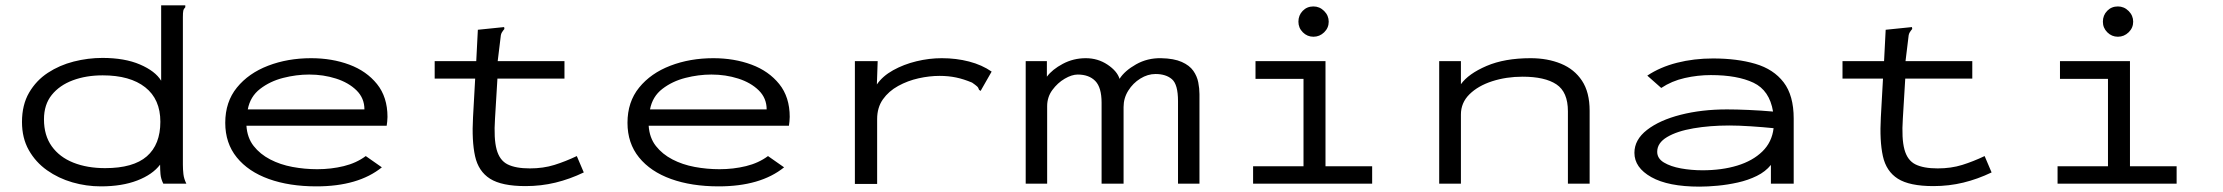

<svg xmlns="http://www.w3.org/2000/svg" viewBox="-20 -685 8290 716"><path d="M356 10Q302 10 250 -5Q198 -20 155.5 -50Q113 -80 87.5 -125Q62 -170 62 -230Q62 -294 88.5 -339.5Q115 -385 158.5 -413.5Q202 -442 255 -455.5Q308 -469 362 -469Q445 -469 502 -444.5Q559 -420 581 -384V-665H671V-658Q665 -652 663.5 -645Q662 -638 662 -621V-71Q662 -53 664 -35.5Q666 -18 675 0H589Q580 -18 578.5 -35.5Q577 -53 577 -71Q549 -34 492 -12Q435 10 356 10ZM372 -58Q477 -58 527.5 -102Q578 -146 578 -231Q578 -315 521.5 -359.5Q465 -404 363 -404Q301 -404 251.5 -385.5Q202 -367 173 -331Q144 -295 144 -240Q144 -180 173 -139.5Q202 -99 253.5 -78.5Q305 -58 372 -58Z M1160 10Q1059 10 982.5 -17.5Q906 -45 863 -98Q820 -151 820 -227Q820 -305 863.5 -358.5Q907 -412 980 -440Q1053 -468 1140 -468Q1218 -468 1282.5 -444Q1347 -420 1386 -371.5Q1425 -323 1425 -249Q1425 -240 1424 -232Q1423 -224 1422 -216H899Q902 -171 926 -140.5Q950 -110 987.5 -90.5Q1025 -71 1070.5 -62.5Q1116 -54 1163 -54Q1215 -54 1262 -65.5Q1309 -77 1344 -103L1404 -61Q1316 10 1160 10ZM904 -277H1339Q1339 -319 1309.5 -348Q1280 -377 1233 -392Q1186 -407 1133 -407Q1085 -407 1036 -394.5Q987 -382 950 -353.5Q913 -325 904 -277Z M1940 9Q1851 9 1807.5 -18.5Q1764 -46 1751.5 -103Q1739 -160 1744 -248L1752 -392H1601V-457H1756L1762 -574L1850 -583L1860 -584L1861 -577Q1855 -570 1851 -563Q1847 -556 1846 -539L1836 -457H2085V-392H1835L1826 -243Q1821 -168 1832 -127.5Q1843 -87 1873 -72Q1903 -57 1956 -57Q2006 -57 2047.5 -70Q2089 -83 2131 -103L2157 -42Q2105 -17 2051.5 -4Q1998 9 1940 9Z M2660 10Q2559 10 2482.5 -17.5Q2406 -45 2363 -98Q2320 -151 2320 -227Q2320 -305 2363.5 -358.5Q2407 -412 2480 -440Q2553 -468 2640 -468Q2718 -468 2782.5 -444Q2847 -420 2886 -371.5Q2925 -323 2925 -249Q2925 -240 2924 -232Q2923 -224 2922 -216H2399Q2402 -171 2426 -140.5Q2450 -110 2487.5 -90.5Q2525 -71 2570.5 -62.5Q2616 -54 2663 -54Q2715 -54 2762 -65.5Q2809 -77 2844 -103L2904 -61Q2816 10 2660 10ZM2404 -277H2839Q2839 -319 2809.5 -348Q2780 -377 2733 -392Q2686 -407 2633 -407Q2585 -407 2536 -394.5Q2487 -382 2450 -353.5Q2413 -325 2404 -277Z M3168 -457H3253L3250 -370Q3271 -401 3310.5 -423Q3350 -445 3397.5 -456.5Q3445 -468 3492 -468Q3546 -468 3594 -455.5Q3642 -443 3678 -418L3642 -355L3637 -346L3631 -350Q3629 -358 3623.5 -363Q3618 -368 3605 -377Q3574 -390 3545.5 -396Q3517 -402 3484 -402Q3446 -402 3405.5 -393Q3365 -384 3329.5 -364.5Q3294 -345 3272.5 -314.5Q3251 -284 3251 -241V1H3168Z M3805 0V-457H3884V-399Q3904 -426 3943.5 -447Q3983 -468 4029 -468Q4074 -468 4110 -444Q4146 -420 4155 -391Q4174 -421 4216.5 -445Q4259 -469 4310 -468Q4358 -467 4387 -454Q4416 -441 4430 -421Q4444 -401 4448.5 -378Q4453 -355 4453 -334V0H4373V-308Q4373 -370 4350.5 -389.5Q4328 -409 4289 -409Q4260 -409 4232.5 -392Q4205 -375 4187.5 -347Q4170 -319 4170 -286V0H4088V-302Q4088 -359 4064.5 -383Q4041 -407 3999 -407Q3977 -407 3950.5 -391.5Q3924 -376 3904.5 -349.5Q3885 -323 3885 -289V0Z M4653 0V-65H4841V-391H4662V-457H4923V-65H5097V0ZM4878 -548Q4855 -548 4838.5 -564.5Q4822 -581 4822 -604Q4822 -628 4838 -644.5Q4854 -661 4878 -661Q4901 -661 4918 -644Q4935 -627 4935 -604Q4935 -581 4918 -564.5Q4901 -548 4878 -548Z M5347 0V-457H5428V-371Q5456 -410 5523.5 -439Q5591 -468 5688 -468Q5751 -468 5801 -447.5Q5851 -427 5879.5 -384Q5908 -341 5908 -272V0H5827V-270Q5827 -342 5784 -370.5Q5741 -399 5658 -399Q5597 -399 5544.5 -382Q5492 -365 5460 -333.5Q5428 -302 5428 -258V0Z M6318 11Q6201 11 6138 -24.5Q6075 -60 6075 -115Q6075 -164 6122 -200.5Q6169 -237 6247.5 -257Q6326 -277 6420 -277Q6455 -277 6501 -275Q6547 -273 6592 -269Q6579 -348 6519 -376.5Q6459 -405 6360 -405Q6311 -405 6262.5 -394Q6214 -383 6175 -357L6123 -403Q6171 -435 6234 -451Q6297 -467 6368 -467Q6458 -467 6526 -447Q6594 -427 6631.5 -378Q6669 -329 6669 -243V0H6584V-70Q6564 -45 6531.5 -29Q6499 -13 6461 -4.5Q6423 4 6385.5 7.5Q6348 11 6318 11ZM6160 -119Q6160 -94 6185 -79Q6210 -64 6248.5 -57Q6287 -50 6329 -50Q6401 -50 6458.5 -67.5Q6516 -85 6552 -120Q6588 -155 6594 -207Q6555 -211 6509 -214Q6463 -217 6429 -217Q6357 -217 6295.5 -206.5Q6234 -196 6197 -174Q6160 -152 6160 -119Z M7190 9Q7101 9 7057.5 -18.5Q7014 -46 7001.5 -103Q6989 -160 6994 -248L7002 -392H6851V-457H7006L7012 -574L7100 -583L7110 -584L7111 -577Q7105 -570 7101 -563Q7097 -556 7096 -539L7086 -457H7335V-392H7085L7076 -243Q7071 -168 7082 -127.5Q7093 -87 7123 -72Q7153 -57 7206 -57Q7256 -57 7297.5 -70Q7339 -83 7381 -103L7407 -42Q7355 -17 7301.5 -4Q7248 9 7190 9Z M7653 0V-65H7841V-391H7662V-457H7923V-65H8097V0ZM7878 -548Q7855 -548 7838.5 -564.5Q7822 -581 7822 -604Q7822 -628 7838 -644.5Q7854 -661 7878 -661Q7901 -661 7918 -644Q7935 -627 7935 -604Q7935 -581 7918 -564.5Q7901 -548 7878 -548Z"/></svg>

Font: Inconsolata ExtraExpanded
Style: Regular
Weight: 400
Width: 8
Monospace: yes
Designer: Raph Levien, Cyreal, Brenton Simpson
Foundry: Raph Levien, Cyreal, Google
Version: Version 3.000; ttfautohint (v1.8.2.53-6de2)